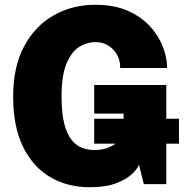

<svg xmlns="http://www.w3.org/2000/svg" viewBox="-20 -770 768 803"><path d="M355 13Q261.5 13 189.2 -29.8Q117 -72.5 76 -156.8Q35 -241 35 -366Q35 -491 81 -576.5Q127 -662 204.8 -706Q282.5 -750 377.5 -750Q460 -750 517.2 -723.8Q574.5 -697.5 610.2 -656.8Q646 -616 662.2 -571.8Q678.5 -527.5 678.5 -491.5V-485.5H482.5V-491.5Q482.5 -517 469.8 -540.5Q457 -564 433.5 -579Q410 -594 377.5 -594Q344.5 -594 312.2 -574.5Q280 -555 258.8 -505.8Q237.5 -456.5 237.5 -366Q237.5 -294 249.5 -249.8Q261.5 -205.5 281.5 -182.2Q301.5 -159 325.8 -150.8Q350 -142.5 375 -142.5Q403.5 -142.5 425.5 -150Q447.5 -157.5 463 -169H374V-273.5H497V-295H374V-414.5H675.5V-273.5H728.5V-169H675.5V0H581.5L561 -81.5Q556.5 -66.5 534.2 -44.2Q512 -22 468.2 -4.5Q424.5 13 355 13Z"/></svg>

Font: Epilogue Black
Style: Regular
Weight: 900
Designer: Tyler Finck
Foundry: Etcetera Type Co
Version: Version 2.111; ttfautohint (v1.8.3)